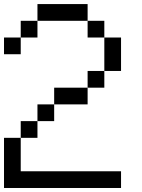

<svg xmlns="http://www.w3.org/2000/svg" viewBox="-20 -937 707 957"><path d="M0 0V-250H83.3V-83.3H583.3V0ZM0 -666.7V-750H83.3V-666.7ZM166.7 -333.3V-416.7H250V-333.3ZM166.7 -250H83.3V-333.3H166.7ZM166.7 -833.3V-750H83.3V-833.3ZM166.7 -916.7H416.7V-833.3H166.7ZM500 -583.3V-500H416.7V-583.3ZM500 -833.3V-750H416.7V-833.3ZM500 -750H583.3V-583.3H500ZM250 -416.7V-500H416.7V-416.7Z"/></svg>

Font: Galmuri11 Regular
Style: Regular
Weight: 400
Designer: Minseo Lee (Quiple)
Version: Version 2.356;hotconv 1.1.0;makeotfexe 2.6.0 DEVELOPMENT